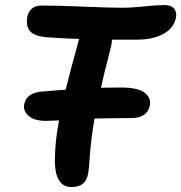

<svg xmlns="http://www.w3.org/2000/svg" viewBox="-20 -712 721 764"><path d="M264.2 32.2Q200.7 32.2 198.2 -67.9Q198.2 -146 214.8 -232.9Q170.9 -231 162.1 -231Q117.2 -231 94.2 -250.7Q71.3 -270.5 76.2 -295.9Q84.5 -340.8 142.1 -347.2Q213.9 -353.5 241.2 -355Q261.2 -436.5 294.9 -557.1Q239.3 -558.6 176.8 -563Q119.1 -566.4 100.6 -586.7Q82 -606.9 88.9 -646Q92.8 -665.5 106.7 -677.7Q120.6 -689.9 145 -689.9Q214.8 -689.9 314.9 -685.5Q415 -681.2 466.8 -681.2Q504.9 -681.2 555.2 -686.5Q605.5 -691.9 633.8 -691.9Q661.1 -691.9 672.6 -677.7Q684.1 -663.6 680.2 -641.1Q675.3 -618.2 660.2 -600.8Q645 -583.5 623.3 -573.5Q601.6 -563.5 577.4 -558.8Q553.2 -554.2 526.9 -554.2H425.8Q424.3 -533.7 417 -506.8Q391.6 -410.6 381.8 -362.8Q394.5 -362.8 420.9 -363.3Q447.3 -363.8 460.9 -363.8Q529.3 -363.8 555.7 -343Q582 -322.3 576.2 -292Q565.9 -242.2 502 -242.2Q438 -242.2 356 -240.2Q342.8 -163.6 338.1 -98.9Q333.5 -34.2 331.1 -22.9Q325.2 6.8 309.1 19.5Q293 32.2 264.2 32.2Z"/></svg>

Font: Shantell Sans Bouncy
Style: Italic
Weight: 600
Italic angle: -11.31°
Designer: Stephen Nixon, Anya Danilova, Shantell Martin
Foundry: Arrow Type
Version: Version 1.006;[9816181b4]